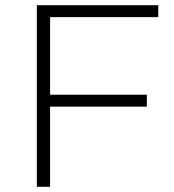

<svg xmlns="http://www.w3.org/2000/svg" viewBox="-20 -720 671 740"><path d="M173 -654V-355H546V-309H173V0H122V-700H590V-654Z"/></svg>

Font: Montserrat Atlas Light
Style: Regular
Weight: 300
Designer: Julieta Ulanovsky
Foundry: Julieta Ulanovsky
Version: Version 7.200